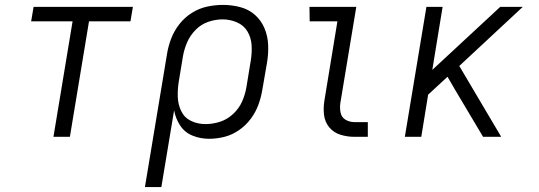

<svg xmlns="http://www.w3.org/2000/svg" viewBox="-20 -558 2200 783"><path d="M198 0H265L343 -471H512L522 -530H117L107 -471H276Z M571 205H638L690 -108Q696 -75 714.5 -46.5Q733 -18 765 -5Q797 8 833 8Q864 8 895.5 0Q927 -8 955 -27.5Q983 -47 1003 -74Q1023 -101 1034 -131.5Q1045 -162 1050 -193L1069 -303Q1075 -339 1073.5 -375Q1072 -411 1058.5 -443Q1045 -475 1019.5 -497.5Q994 -520 959.5 -529Q925 -538 889 -538Q857 -538 824.5 -531Q792 -524 762.5 -505.5Q733 -487 711.5 -459.5Q690 -432 678 -400.5Q666 -369 661 -337ZM818 -52Q786 -52 759 -65Q732 -78 719 -105Q706 -132 705 -163Q704 -194 709 -225L726 -328Q731 -357 743 -385Q755 -413 777.5 -436Q800 -459 829.5 -469Q859 -479 888 -479Q918 -479 946 -467Q974 -455 989 -430Q1004 -405 1006 -374.5Q1008 -344 1003 -313L985 -203Q980 -173 967.5 -144.5Q955 -116 931 -93.5Q907 -71 877.5 -61.5Q848 -52 818 -52Z M1426 0H1480V-60H1426Q1406 -60 1389.5 -69.5Q1373 -79 1369 -98.5Q1365 -118 1368 -138L1433 -530H1242L1243 -471H1356L1303 -148Q1298 -118 1301.5 -89Q1305 -60 1323 -38.5Q1341 -17 1368.5 -8.5Q1396 0 1426 0Z M1631 0H1698L1726 -172L1805 -245L1837 -190L1950 0H2024L1853 -289L2112 -530H2020L1743 -273L1785 -530H1719Z"/></svg>

Font: Iosevka Sparkle Light
Style: Italic
Weight: 300
Italic angle: -9°
Designer: Belleve Invis
Foundry: Belleve Invis
Version: Version 4.5.0; ttfautohint (v1.8.3)